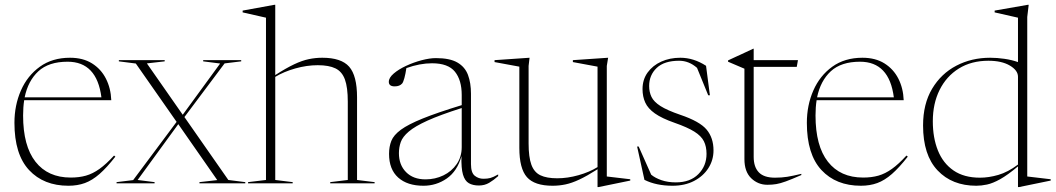

<svg xmlns="http://www.w3.org/2000/svg" viewBox="-20 -762 4387 798"><path d="M271 -522Q325 -522 362.5 -498.5Q400 -475 420.2 -435.2Q440.5 -395.5 442.5 -345.5H80.5Q76 -316 76 -282Q76 -155.5 127.5 -89.8Q179 -24 274 -24Q309 -24 337.2 -32Q365.5 -40 393.5 -60Q421.5 -80 454 -115.5L459.5 -111Q424 -65.5 393.8 -39Q363.5 -12.5 332.8 -1.2Q302 10 264.5 10Q161.5 10 100.8 -55.2Q40 -120.5 40 -251.5Q40 -324.5 67 -386Q94 -447.5 145.8 -484.8Q197.5 -522 271 -522ZM261 -505.5Q182.5 -505.5 139.5 -465.8Q96.5 -426 82.5 -357.5H401.5Q382.5 -505.5 261 -505.5Z M929 -14 999.5 -5V0H809V-5L883 -13.5L721 -246L552 -14L622.5 -5V0H464.5V-5L533.5 -13.5L714 -255.5L544.5 -498L474 -507V-512H664.5V-507L590.5 -498.5L739.5 -285L895 -498L824.5 -507V-512H982.5V-507L913.5 -498.5L746.5 -275.5Z M1196.5 0H1011V-5L1085.5 -14V-688.5L988.5 -710.5V-718L1120 -742H1124V-450Q1170 -479.5 1203 -495Q1236 -510.5 1263.5 -516.2Q1291 -522 1319.5 -522Q1398.5 -522 1431.2 -484.8Q1464 -447.5 1464 -357.5V-14L1537 -5V0H1352.5V-5L1425.5 -14V-339.5Q1425.5 -399 1413.5 -431.8Q1401.5 -464.5 1374.2 -477.8Q1347 -491 1300.5 -491Q1255 -491 1207.2 -477.5Q1159.5 -464 1124 -442.5V-14L1196.5 -5Z M1970.5 9Q1945.5 9 1928.8 -0.5Q1912 -10 1904.2 -36.5Q1896.5 -63 1898 -113Q1880.5 -50.5 1837 -20.2Q1793.5 10 1740 10Q1673 10 1635 -24Q1597 -58 1597 -122.5Q1597 -152.5 1606.5 -176.5Q1616 -200.5 1646.2 -222.8Q1676.5 -245 1737 -269.5Q1797.5 -294 1899 -325V-367.5Q1899 -429 1870.8 -464Q1842.5 -499 1775.5 -499Q1725 -499 1669 -479Q1665.5 -455 1660.8 -437.8Q1656 -420.5 1651.5 -415Q1641 -403 1620.5 -403Q1596 -403 1596 -422Q1596 -439 1616.5 -456.5Q1637 -474 1668.2 -488.5Q1699.5 -503 1732.8 -511.8Q1766 -520.5 1792 -520.5Q1849.5 -520.5 1881 -502.2Q1912.5 -484 1925 -450.8Q1937.5 -417.5 1937.5 -372.5V-80Q1937.5 -44 1953.2 -31.5Q1969 -19 1989 -19Q2006 -19 2018 -22.2Q2030 -25.5 2050.5 -37V-30Q2031.5 -13 2012.8 -2Q1994 9 1970.5 9ZM1638 -125.5Q1638 -76.5 1667.8 -46.5Q1697.5 -16.5 1748.5 -16.5Q1788.5 -16.5 1822.8 -33Q1857 -49.5 1878 -79.8Q1899 -110 1899 -150.5V-313Q1809.5 -284.5 1757 -260.8Q1704.5 -237 1679 -215.2Q1653.5 -193.5 1645.8 -171.8Q1638 -150 1638 -125.5Z M2177 -165.5Q2177 -109 2188.5 -77.5Q2200 -46 2226 -33.5Q2252 -21 2296 -21Q2339 -21 2384.2 -33.8Q2429.5 -46.5 2463.5 -67.5V-485L2361 -504V-512L2507.5 -522L2502 -488V-28.5L2599.5 -17V-11.5L2468 15.5H2463.5V-58.5Q2419.5 -30.5 2388 -15.8Q2356.5 -1 2330.2 4.5Q2304 10 2277 10Q2201.5 10 2170 -25.8Q2138.5 -61.5 2138.5 -147.5V-485L2035.5 -504V-512L2181 -522L2177 -488Z M2807.5 -522Q2863 -522 2914.5 -488.5L2930.5 -366H2923.5L2877 -480Q2843.5 -509.5 2802.5 -509.5Q2741 -509.5 2709.5 -479.8Q2678 -450 2678 -404.5Q2678 -379.5 2687.8 -359.2Q2697.5 -339 2725.2 -321.2Q2753 -303.5 2807 -285Q2888.5 -257.5 2917 -223.2Q2945.5 -189 2945.5 -137Q2945.5 -96.5 2924.2 -63.2Q2903 -30 2864.8 -10Q2826.5 10 2775 10Q2742 10 2712.8 4Q2683.5 -2 2658.5 -14.5L2628 -153H2634.5L2686.5 -36Q2702.5 -22.5 2729 -13.2Q2755.5 -4 2789 -4Q2848.5 -4 2882.5 -38.2Q2916.5 -72.5 2916.5 -122.5Q2916.5 -153 2905.5 -175Q2894.5 -197 2865.8 -215Q2837 -233 2784 -251.5Q2731 -270 2702 -290.5Q2673 -311 2661.8 -335.8Q2650.5 -360.5 2650.5 -391.5Q2650.5 -431.5 2671.8 -460.8Q2693 -490 2728.5 -506Q2764 -522 2807.5 -522Z M3112.5 -110Q3112.5 -68 3133.8 -45.8Q3155 -23.5 3201 -23.5Q3228.5 -23.5 3252 -27.2Q3275.5 -31 3310.5 -39.5V-34.5Q3269.5 -16.5 3246 -8Q3222.5 0.5 3206 3.2Q3189.5 6 3169.5 6Q3130.5 6 3102.2 -21.2Q3074 -48.5 3074 -100.5V-476.5L3006 -505.5V-511Q3029.5 -522 3040 -526.8Q3050.5 -531.5 3057 -534.5Q3063.5 -537.5 3074.8 -542.8Q3086 -548 3110.5 -559.5H3112.5V-512H3296.5L3291.5 -484H3112.5Z M3564.5 -522Q3618.5 -522 3656 -498.5Q3693.5 -475 3713.8 -435.2Q3734 -395.5 3736 -345.5H3374Q3369.5 -316 3369.5 -282Q3369.5 -155.5 3421 -89.8Q3472.5 -24 3567.5 -24Q3602.5 -24 3630.8 -32Q3659 -40 3687 -60Q3715 -80 3747.5 -115.5L3753 -111Q3717.5 -65.5 3687.2 -39Q3657 -12.5 3626.2 -1.2Q3595.5 10 3558 10Q3455 10 3394.2 -55.2Q3333.5 -120.5 3333.5 -251.5Q3333.5 -324.5 3360.5 -386Q3387.5 -447.5 3439.2 -484.8Q3491 -522 3564.5 -522ZM3554.5 -505.5Q3476 -505.5 3433 -465.8Q3390 -426 3376 -357.5H3695Q3676 -505.5 3554.5 -505.5Z M4347 -11.5 4215.5 15.5H4211V-70.5Q4168 -34.5 4137 -17.2Q4106 0 4082.2 5Q4058.5 10 4038 10Q3937 10 3876.8 -53.8Q3816.5 -117.5 3816.5 -240.5Q3816.5 -330 3854 -393Q3891.5 -456 3954.8 -489Q4018 -522 4095.5 -522Q4124.5 -522 4155 -517.5Q4185.5 -513 4211 -504V-688.5L4114 -710.5V-718L4251.5 -742H4255.5L4249.5 -691.5V-28.5L4347 -17ZM4211 -443Q4211 -469.5 4177.2 -489.5Q4143.5 -509.5 4088 -509.5Q4017 -509.5 3965.2 -477.2Q3913.5 -445 3885.2 -388.2Q3857 -331.5 3857 -258Q3857 -189.5 3878.2 -136.5Q3899.5 -83.5 3943 -53.5Q3986.5 -23.5 4053 -23.5Q4089.5 -23.5 4129.2 -35Q4169 -46.5 4211 -78Z"/></svg>

Font: Newsreader 72pt ExtraLight
Style: Regular
Weight: 275
Designer: Hugues Gentile
Foundry: Production Type
Version: Version 1.003; ttfautohint (v1.8.3)